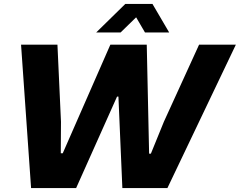

<svg xmlns="http://www.w3.org/2000/svg" viewBox="-20 -956 1219 976"><path d="M469 -791 617 -936H755L840 -791H717L672 -868L593 -791ZM138 0 87 -729H272L290 -337L289 -177H299L541 -729H726L738 -175H747L813 -337L992 -729H1179L831 0H602L582 -465H575L367 0Z"/></svg>

Font: Mona Sans Expanded
Style: Bold Italic
Weight: 700
Width: 7
Italic angle: -11.7°
Designer: Deni Anggara
Foundry: GitHub
Version: Version 1.001;gftools[0.9.33]